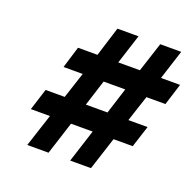

<svg xmlns="http://www.w3.org/2000/svg" viewBox="-123 -830 979 959"><g transform="rotate(20 366.0 -350.0)"><path d="M118 0 175 -174.5H73.5L110 -289.5H211.5L257 -428H155L190 -543H293.5L342.5 -700H454.5L404 -543H519L570 -700H681.5L631 -543H732.5L696.5 -428H595.5L550 -289.5H652L615 -174.5H513L456.5 0H346L402 -174.5H287L231 0ZM324 -289.5H439L483 -428H368Z"/></g></svg>

Font: Overpass ExtraBold
Style: Italic
Weight: 800
Italic angle: -10°
Designer: Delve Withrington, Dave Bailey, Thomas Jockin
Foundry: Delve Fonts LLC
Version: Version 4.000